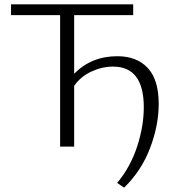

<svg xmlns="http://www.w3.org/2000/svg" viewBox="-20 -678 846 888"><path d="M523 -418Q612 -418 663 -364Q714 -310 714 -197Q714 -98 674 7Q634 112 554 190L522 168Q583 95 614 0.5Q645 -94 645 -182Q645 -370 503 -370Q452 -370 402.5 -347Q353 -324 323 -281V0H258V-608H31V-658H596V-608H323V-337Q403 -418 523 -418Z"/></svg>

Font: EauTestSC Semilight
Style: Regular
Weight: 300
Designer: Christian Thalmann (Catharsis Fonts)
Version: Version 0.001;PS 000.001;hotconv 1.0.88;makeotf.lib2.5.64775